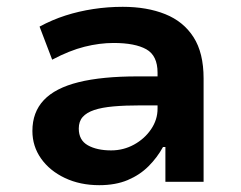

<svg xmlns="http://www.w3.org/2000/svg" viewBox="-20 -533 707 563"><path d="M271 10Q215 10 170.5 -11Q126 -32 100.5 -68Q75 -104 75 -149Q75 -204 108.5 -239.5Q142 -275 210.5 -292Q279 -309 384 -309H461V-224H393Q347 -224 313 -221Q279 -218 256.5 -210.5Q234 -203 222.5 -190Q211 -177 211 -156Q211 -122 237.5 -107Q264 -92 306 -92Q342 -92 373 -109Q404 -126 423 -154Q442 -182 442 -214V-320Q442 -370 409 -388.5Q376 -407 313 -407Q272 -407 228 -396Q184 -385 133 -358L96 -455Q133 -475 172 -487.5Q211 -500 253.5 -506.5Q296 -513 340 -513Q411 -513 464.5 -491.5Q518 -470 547.5 -424Q577 -378 577 -303V0H465V-102H458Q441 -71 415.5 -45.5Q390 -20 354.5 -5Q319 10 271 10Z"/></svg>

Font: Nunito Sans 6pt
Style: Bold
Weight: 700
Version: Version 3.101;gftools[0.9.27]